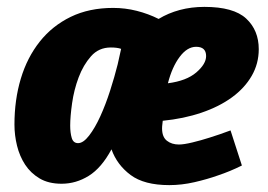

<svg xmlns="http://www.w3.org/2000/svg" viewBox="-20 -525 779 558"><path d="M159 9Q121 9 95 -6.5Q69 -22 53 -46.5Q37 -71 29.5 -101.5Q22 -132 22 -163Q22 -235 40.5 -296.5Q59 -358 95.5 -404Q132 -450 185.5 -476Q239 -502 309 -502Q344 -502 377.5 -493.5Q411 -485 441 -470Q469 -487 502.5 -496Q536 -505 574 -505Q659 -505 695.5 -471Q732 -437 732 -382Q732 -340 711.5 -304.5Q691 -269 654 -242Q617 -215 565.5 -197.5Q514 -180 453 -174Q453 -172 452 -165Q451 -158 451 -152Q451 -127 465 -116Q479 -105 500 -105Q514 -105 539 -111Q564 -117 589 -125Q618 -134 650 -146L683 -44Q649 -27 613 -15Q582 -4 545 4.5Q508 13 472 13Q399 13 359.5 -16.5Q320 -46 304 -91Q275 -37 238 -14Q201 9 159 9ZM207 -109Q222 -109 239 -131Q256 -153 271.5 -187Q287 -221 300 -261.5Q313 -302 322 -338L332 -383Q321 -387 302 -387Q267 -387 244.5 -361.5Q222 -336 208.5 -300Q195 -264 189.5 -225Q184 -186 184 -160Q184 -139 188.5 -124Q193 -109 207 -109ZM550 -389Q524 -389 502 -359.5Q480 -330 468 -283Q522 -290 550.5 -314.5Q579 -339 579 -362Q579 -389 550 -389Z"/></svg>

Font: Amaranth
Style: Bold Italic
Weight: 700
Italic angle: -12°
Designer: Gesine Todt
Foundry: Gesine Todt
Version: Version 1.001